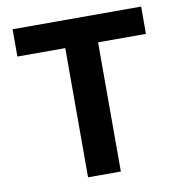

<svg xmlns="http://www.w3.org/2000/svg" viewBox="-81 -804 831 879"><g transform="rotate(-10 334.0 -364.0)"><path d="M35.2 -600.6Q35.2 -631.8 35.2 -727.5Q184.6 -727.5 632.8 -727.5Q632.8 -695.3 632.8 -600.6Q577.1 -600.6 410.2 -600.6Q410.2 -450.2 410.2 0Q372.1 0 257.8 0Q257.8 -150.4 257.8 -600.6Q202.1 -600.6 35.2 -600.6Z"/></g></svg>

Font: DeepSea
Style: Bold
Weight: 700
Designer: Stem
Version: Version 3.019;git-0a5106e0b